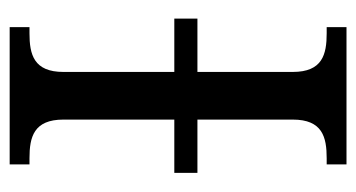

<svg xmlns="http://www.w3.org/2000/svg" viewBox="-194 -560 754 407"><g transform="rotate(90 183.5 -357.0)"><path d="M38 0H329V-42H316C271 -42 234 -51 234 -114V-349H347V-398H234V-600C234 -663 271 -672 316 -672H329V-714H38V-672H51C96 -672 133 -663 133 -600V-398H20V-349H133V-114C133 -51 96 -42 51 -42H38Z"/></g></svg>

Font: Noto Serif
Style: Regular
Weight: 400
Designer: Monotype Design Team
Foundry: Monotype Imaging Inc.
Version: Version 2.015